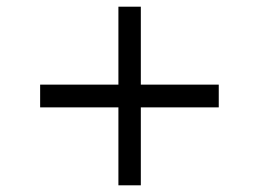

<svg xmlns="http://www.w3.org/2000/svg" viewBox="-20 -687 774 574"><path d="M401 -667V-434H634V-366H401V-133H334V-366H100V-434H334V-667Z"/></svg>

Font: Dune Rise
Style: Regular
Weight: 400
Version: Version 001.000